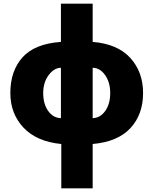

<svg xmlns="http://www.w3.org/2000/svg" viewBox="-20 -780 832 1040"><path d="M310 -760V-553Q168 -543 102 -469.5Q36 -396 36 -276Q36 -165 107 -89Q178 -13 312 0V240H482V0Q618 -12 686.5 -86Q755 -160 755 -276Q755 -390 686 -466Q617 -542 482 -553V-760ZM577 -276Q577 -217 550 -179Q523 -141 482 -140V-413Q522 -412 549.5 -373Q577 -334 577 -276ZM310 -140Q268 -141 241 -179Q214 -217 214 -276Q214 -333 243 -372.5Q272 -412 310 -413Z"/></svg>

Font: Noto Sans UI SemiCondensed Black
Style: Regular
Weight: 900
Width: 4
Designer: Monotype Design Team
Foundry: Monotype Imaging Inc.
Version: 1.001